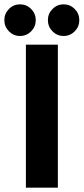

<svg xmlns="http://www.w3.org/2000/svg" viewBox="-72 -866 386 886"><path d="M-30.8 -824.5Q-9.5 -846 20.5 -846Q50.5 -846 71.8 -824.5Q93 -803 93 -773Q93 -743 71.8 -721.5Q50.5 -700 20.5 -700Q-9.5 -700 -30.8 -721.5Q-52 -743 -52 -773Q-52 -803 -30.8 -824.5ZM170.2 -824.5Q191.5 -846 221.5 -846Q251.5 -846 272.8 -824.5Q294 -803 294 -773Q294 -743 272.8 -721.5Q251.5 -700 221.5 -700Q191.5 -700 170.2 -721.5Q149 -743 149 -773Q149 -803 170.2 -824.5ZM47.5 -660H195V0H47.5Z"/></svg>

Font: League Spartan
Style: Bold
Weight: 700
Foundry: The League of Moveable Type
Version: Version 2.002